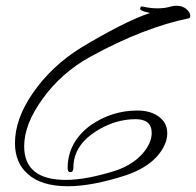

<svg xmlns="http://www.w3.org/2000/svg" viewBox="-20 -628 681 667"><path d="M216 19Q123 19 76 -24Q32 -63 32 -131Q32 -214 93 -303Q158 -398 261 -462Q334 -506 394 -536.5Q454 -567 501 -583Q467 -590 467 -597Q467 -608 477 -605Q503 -599 527 -599Q554 -599 576 -606Q581 -607 585.5 -607.5Q590 -608 594 -608Q614 -608 627.5 -596.5Q641 -585 641 -573Q641 -565 634 -564Q560 -549 474.5 -516Q389 -483 294 -431Q193 -375 129 -286Q64 -197 64 -120Q64 -3 209 -3Q279 -3 381 -35Q440 -55 475 -94Q507 -131 507 -166Q507 -214 451 -214Q379 -214 312 -171Q235 -121 235 -46Q235 -30 224 -30Q215 -30 215 -44Q215 -134 295 -193Q369 -244 457 -244Q505 -244 534 -221Q561 -200 561 -165Q561 -125 525 -84Q486 -42 417 -19Q300 19 216 19Z"/></svg>

Font: Ephesis
Style: Regular
Weight: 400
Designer: Robert E. Leuschke
Foundry: Robert E. Leuschke
Version: Version 1.010; ttfautohint (v1.8.3)